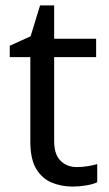

<svg xmlns="http://www.w3.org/2000/svg" viewBox="-20 -679 401 709"><path d="M264 -62Q284 -62 305 -65.5Q326 -69 339 -73V-6Q325 1 299 5.5Q273 10 249 10Q207 10 171.5 -4.5Q136 -19 114 -55Q92 -91 92 -156V-468H16V-510L93 -545L128 -659H180V-536H335V-468H180V-158Q180 -109 203.5 -85.5Q227 -62 264 -62Z"/></svg>

Font: uhindi25
Style: Book
Weight: 400
Designer: Jelle Bosma - Monotype Design Team
Foundry: Monotype Imaging Inc.
Version: Version 2.003